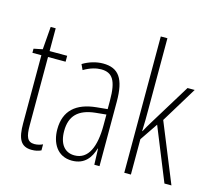

<svg xmlns="http://www.w3.org/2000/svg" viewBox="-108 -892 1150 1034"><g transform="rotate(15 467.0 -375.0)"><path d="M157 -24C117 -24 107 -53 107 -115V-496H205V-529H107V-656H79L69 -529L20 -519V-496H70V-116C70 -33 88 10 151 10C172 10 188 6 203 -1V-35C192 -29 174 -24 157 -24Z M403 -539C366 -539 325 -527 291 -506L305 -476C342 -498 375 -506 401 -506C464 -506 490 -468 490 -356V-308L429 -302C319 -291 256 -238 256 -133C256 -59 292 10 375 10C447 10 478 -38 493 -89H495L498 0H527V-359C527 -487 491 -539 403 -539ZM431 -272 491 -278V-218C491 -100 459 -21 381 -21C327 -21 294 -61 294 -134C294 -218 338 -262 431 -272Z M702 -365V-760H665V0H702V-197L769 -296L889 0H928L794 -329L916 -529H876L733 -296C721 -277 714 -264 702 -242H700C702 -285 702 -321 702 -365Z"/></g></svg>

Font: Noto Sans Georgian ExtraCondensed ExtraLight
Style: Regular
Weight: 200
Width: 2
Designer: Monotype Design Team, Akaki Razmadze
Foundry: Google LLC
Version: Version 2.005